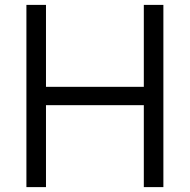

<svg xmlns="http://www.w3.org/2000/svg" viewBox="-20 -765 776 785"><path d="M88 -745H168V-410H568V-745H648V0H568V-335H168V0H88Z"/></svg>

Font: Eudoxus Sans
Style: Regular
Weight: 400
Designer: Stijn de Vries
Foundry: tokotype
Version: Version 2.005